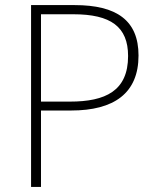

<svg xmlns="http://www.w3.org/2000/svg" viewBox="-20 -734 620 754"><path d="M273 -714H102V0H141V-300H259C428 -300 524 -368 524 -516C524 -654 438 -714 273 -714ZM268 -678C415 -678 483 -629 483 -514C483 -377 394 -335 255 -335H141V-678Z"/></svg>

Font: Noto Sans Telugu ExtraLight
Style: Regular
Weight: 200
Designer: Jelle Bosma - Monotype Design Team
Foundry: Monotype Imaging Inc.
Version: Version 2.005